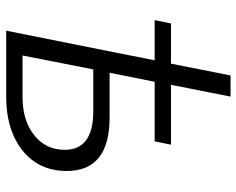

<svg xmlns="http://www.w3.org/2000/svg" viewBox="-94 -688 782 635"><g transform="rotate(90 297.5 -371.0)"><path d="M47 -491 58 -545H191L230 -742H300L261 -545H459L448 -491H251L221 -342H369Q546 -342 546 -200Q546 -139 516 -94.5Q486 -50 430.5 -25Q375 0 301 0H82L180 -491ZM301 -54Q379 -54 427.5 -92.5Q476 -131 476 -194Q476 -288 348 -288H210L164 -54Z"/></g></svg>

Font: Montserrat
Style: Italic
Weight: 400
Italic angle: -11.3°
Designer: Julieta Ulanovsky
Foundry: Julieta Ulanovsky
Version: Version 9.000; ttfautohint (v1.8.4.7-5d5b)